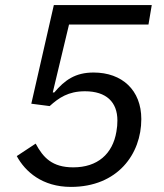

<svg xmlns="http://www.w3.org/2000/svg" viewBox="-20 -718 640 750"><path d="M572.8 -698.2H190.3L102.3 -312.9L174 -303.6C209.5 -335.6 246.4 -361.5 311.8 -361.5C395.6 -361.5 438.6 -318.9 438.6 -247.5C438.6 -230.8 437.5 -221.2 434.7 -203.8C420.1 -116.1 360.4 -64.3 266.3 -64.3C183.6 -64.3 148.8 -102.3 119.3 -157L45.5 -108.3C78.5 -47.2 145.6 12.1 257.1 12.1C439.3 12.1 532 -116.1 532 -252.8C532 -365.8 457 -434.7 345.5 -434.7C274.1 -434.7 233 -405.2 192.1 -356.9H186.1L249.6 -622.2H560Z"/></svg>

Font: Margiela Mono Italic Text It
Style: Regular
Weight: 400
Designer: Mike Abbink, Paul van der Laan, Pieter van Rosmalen
Foundry: Bold Monday
Version: Version 2.003 2021